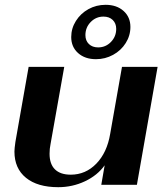

<svg xmlns="http://www.w3.org/2000/svg" viewBox="-20 -768 700 798"><path d="M40 -138Q40 -150 44 -178L99 -490H247L190 -169Q186 -150 186 -129Q186 -86 208.5 -64Q231 -42 274 -42Q336 -42 380.5 -88Q425 -134 438 -212L487 -490H635L549 0H401L415 -81Q385 -39 333 -14.5Q281 10 222 10Q136 10 88 -29Q40 -68 40 -138ZM276 -614Q276 -650 295.5 -681Q315 -712 347.5 -730Q380 -748 419 -748Q465 -748 493.5 -722.5Q522 -697 522 -656Q522 -620 502.5 -589Q483 -558 450 -540Q417 -522 379 -522Q333 -522 304.5 -547.5Q276 -573 276 -614ZM463 -648Q463 -671 448.5 -685Q434 -699 410 -699Q379 -699 357 -676.5Q335 -654 335 -622Q335 -599 349.5 -585Q364 -571 388 -571Q419 -571 441 -593.5Q463 -616 463 -648Z"/></svg>

Font: Fahkwang
Style: Bold Italic
Weight: 700
Italic angle: -10°
Designer: Suppakit Chalermlarp | Katatrad Co.,Ltd.
Foundry: Cadson Demak Co.,Ltd.
Version: Version 1.000; ttfautohint (v1.6)